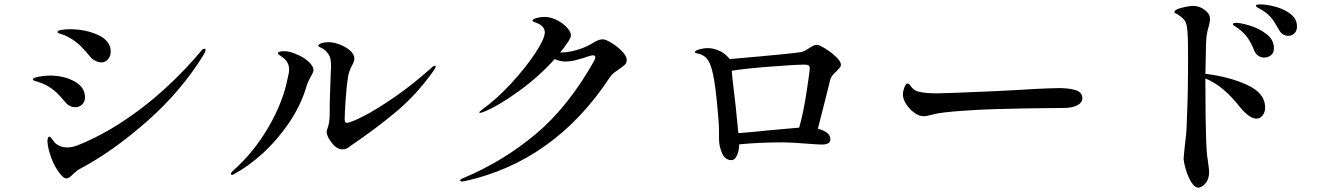

<svg xmlns="http://www.w3.org/2000/svg" viewBox="-20 -817 6040 874"><path d="M393 -556Q364 -591 345.5 -609Q327 -627 299 -644Q280 -655 267 -659Q254 -663 252 -664Q242 -667 242 -671Q242 -678 260 -681Q278 -684 297 -684Q370 -684 427 -657.5Q484 -631 484 -582Q484 -562 472 -547.5Q460 -533 442 -533Q428 -533 413.5 -540.5Q399 -548 393 -556ZM260 -18Q232 -50 215 -94.5Q198 -139 196 -172Q196 -181 198 -188Q200 -195 205 -195Q209 -195 215.5 -185.5Q222 -176 229 -168Q251 -146 287 -146Q311 -146 337 -157Q477 -213 621 -322Q765 -431 893 -582Q902 -595 910 -595Q916 -595 916 -590Q916 -585 909 -571Q807 -404 650 -265.5Q493 -127 345 -49Q336 -45 326.5 -36.5Q317 -28 313 -25Q295 -5 283 -5Q272 -5 260 -18ZM278 -351Q254 -380 237.5 -395.5Q221 -411 198 -425Q172 -440 137 -449Q130 -452 130 -456Q130 -463 157 -468Q184 -473 207 -473Q271 -473 319 -446.5Q367 -420 367 -374Q367 -354 354 -341.5Q341 -329 323 -329Q310 -329 298 -335Q286 -341 278 -351Z M1493 -163Q1467 -196 1467 -216Q1467 -224 1470 -230Q1481 -256 1481 -305V-342Q1481 -366 1482 -379Q1482 -393 1485 -468Q1487 -504 1487 -516Q1487 -554 1476 -569Q1462 -590 1445.5 -597.5Q1429 -605 1429 -608Q1429 -615 1442.5 -620Q1456 -625 1476 -625Q1498 -625 1526 -614.5Q1554 -604 1573.5 -587Q1593 -570 1593 -550Q1593 -538 1583 -520Q1568 -493 1564 -466Q1558 -429 1553.5 -365Q1549 -301 1549 -273Q1549 -258 1558 -258Q1576 -258 1634.5 -288Q1693 -318 1774.5 -374Q1856 -430 1939 -504Q1953 -518 1959 -518Q1963 -518 1963 -514Q1963 -507 1950 -490Q1876 -386 1783.5 -308.5Q1691 -231 1573 -151Q1558 -137 1539 -137Q1515 -137 1493 -163ZM1031 -25Q1031 -32 1041 -40Q1135 -123 1202.5 -239Q1270 -355 1291 -468Q1296 -485 1296 -501Q1296 -536 1264 -558Q1245 -570 1245 -574Q1245 -579 1252.5 -581.5Q1260 -584 1273 -584Q1298 -584 1327 -571Q1363 -557 1385 -536Q1407 -515 1407 -498Q1407 -489 1396 -471Q1380 -442 1375 -423Q1349 -336 1295 -257Q1241 -178 1176 -119Q1111 -60 1048 -26Q1040 -21 1037 -21Q1031 -21 1031 -25Z M2833 -544Q2833 -531 2824.5 -522.5Q2816 -514 2799 -503Q2783 -492 2773.5 -484.5Q2764 -477 2756 -465Q2504 -82 2094 8L2083 9Q2075 9 2075 4Q2075 -2 2088 -6Q2270 -82 2418.5 -206.5Q2567 -331 2684 -539Q2690 -551 2690 -557Q2690 -565 2680 -565Q2673 -565 2666 -563Q2628 -550 2602 -543.5Q2576 -537 2554 -537Q2530 -537 2505 -548Q2432 -467 2339 -400Q2246 -333 2180 -307Q2168 -303 2166 -303Q2162 -303 2162 -306Q2162 -309 2177 -320Q2240 -365 2306.5 -437Q2373 -509 2416.5 -575Q2460 -641 2460 -670Q2460 -686 2448 -697.5Q2436 -709 2416 -715Q2404 -719 2404 -724Q2404 -728 2416 -733Q2437 -740 2459 -740Q2486 -740 2514 -726Q2542 -712 2560.5 -692Q2579 -672 2579 -656Q2579 -648 2569 -631Q2549 -601 2530 -578H2533Q2563 -578 2600.5 -588Q2638 -598 2668 -615Q2691 -629 2701.5 -633.5Q2712 -638 2724 -638Q2737 -638 2764 -621.5Q2791 -605 2812 -583Q2833 -561 2833 -544Z M3808 -522Q3808 -515 3801.5 -507.5Q3795 -500 3787 -492Q3776 -482 3769.5 -474Q3763 -466 3760 -457L3742 -384Q3709 -252 3703 -231Q3728 -225 3744 -213Q3760 -201 3760 -183Q3760 -159 3721 -159Q3711 -159 3697.5 -160Q3684 -161 3667 -162Q3581 -169 3546 -169Q3440 -169 3345 -160Q3344 -128 3334 -108Q3324 -88 3310 -88Q3281 -88 3267 -119.5Q3253 -151 3253 -186V-224Q3253 -260 3242.5 -362Q3232 -464 3220 -502Q3212 -532 3199 -548.5Q3186 -565 3162 -572Q3157 -573 3152.5 -574Q3148 -575 3145.5 -576.5Q3143 -578 3143 -580Q3143 -586 3162 -592Q3184 -598 3202 -598Q3223 -598 3248.5 -588.5Q3274 -579 3298 -553L3301 -548Q3612 -575 3632 -581Q3644 -585 3662 -597Q3674 -605 3682 -609Q3690 -613 3699 -613Q3709 -613 3736.5 -596Q3764 -579 3786 -558Q3808 -537 3808 -522ZM3482 -224 3618 -236Q3637 -303 3651.5 -397.5Q3666 -492 3666 -507Q3666 -516 3660 -519.5Q3654 -523 3638 -523Q3608 -523 3489.5 -514Q3371 -505 3311 -495L3314 -461Q3330 -333 3341 -211Q3390 -214 3482 -224Z M4142 -304Q4123 -317 4106.5 -341Q4090 -365 4090 -387Q4090 -400 4096.5 -418.5Q4103 -437 4112 -437Q4118 -437 4124 -427Q4140 -404 4161 -400Q4192 -392 4244 -392Q4283 -392 4508 -402Q4632 -408 4690 -412Q4713 -413 4746 -414.5Q4779 -416 4801 -416Q4847 -416 4877 -406.5Q4907 -397 4907 -369Q4907 -351 4887 -339.5Q4867 -328 4835 -326Q4831 -326 4816 -325.5Q4801 -325 4769 -325Q4722 -325 4643.5 -323.5Q4565 -322 4500 -320Q4435 -318 4352.5 -312Q4270 -306 4235 -298L4215 -293Q4195 -288 4186 -288Q4174 -288 4164 -291.5Q4154 -295 4142 -304Z M5884 -697Q5884 -676 5872 -665Q5860 -654 5845 -654Q5816 -654 5801 -683Q5781 -719 5766.5 -736.5Q5752 -754 5727 -770Q5719 -775 5712 -778.5Q5705 -782 5701 -785Q5697 -788 5697 -791Q5697 -797 5716 -797Q5746 -797 5785.5 -786.5Q5825 -776 5854.5 -753.5Q5884 -731 5884 -697ZM5739 -328Q5739 -306 5727.5 -291.5Q5716 -277 5699 -277Q5668 -277 5624 -330Q5587 -377 5549.5 -409Q5512 -441 5467 -460V-447Q5467 -338 5468 -284Q5470 -150 5475 -108Q5484 -50 5484 -34Q5484 -12 5476 4Q5468 20 5456 28.5Q5444 37 5435 37Q5418 37 5402.5 11.5Q5387 -14 5377.5 -47Q5368 -80 5368 -97Q5368 -104 5372 -140Q5378 -192 5380 -212Q5382 -242 5383.5 -291.5Q5385 -341 5386 -364L5387 -412Q5388 -443 5388 -502V-582Q5388 -665 5383 -694Q5380 -716 5369.5 -728Q5359 -740 5340 -752Q5337 -753 5331.5 -756Q5326 -759 5326 -762Q5326 -773 5358.5 -781.5Q5391 -790 5411 -790Q5447 -790 5475 -762Q5488 -749 5488 -730Q5488 -717 5483 -700Q5475 -675 5472 -648.5Q5469 -622 5469 -568L5467 -481Q5575 -468 5657 -430.5Q5739 -393 5739 -328ZM5779 -598Q5779 -576 5765.5 -565.5Q5752 -555 5734 -555Q5720 -555 5707.5 -563.5Q5695 -572 5689 -588Q5676 -621 5659.5 -644.5Q5643 -668 5616 -688Q5611 -692 5601.5 -697.5Q5592 -703 5592 -707Q5592 -713 5607 -713Q5628 -713 5669.5 -700.5Q5711 -688 5745 -662Q5779 -636 5779 -598Z"/></svg>

Font: Shippori Mincho SemiBold
Style: Regular
Weight: 600
Designer: FONTDASU
Foundry: FONTDASU / Google Inc. / but / Adobe
Version: Version 3.110; ttfautohint (v1.8.3)